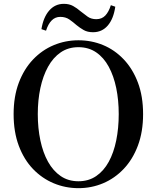

<svg xmlns="http://www.w3.org/2000/svg" viewBox="-20 -963 817 1001"><path d="M196 -811Q206 -873 236.5 -908Q267 -943 313 -943Q341 -943 361.5 -931.5Q382 -920 399 -905Q418 -890 436.5 -876.5Q455 -863 482 -863Q511 -863 529 -882Q547 -901 558 -936L581 -928Q572 -865 542 -830Q512 -795 465 -795Q436 -795 416 -806.5Q396 -818 379 -832Q361 -848 341.5 -861.5Q322 -875 294 -875Q268 -875 249.5 -856.5Q231 -838 220 -803ZM389 18Q321 18 260 -7.5Q199 -33 152 -82Q105 -131 78 -203Q51 -275 51 -368Q51 -460 78 -531.5Q105 -603 152 -652.5Q199 -702 260 -727.5Q321 -753 389 -753Q457 -753 517.5 -728Q578 -703 625 -653.5Q672 -604 699 -532.5Q726 -461 726 -368Q726 -276 699 -204Q672 -132 625 -82.5Q578 -33 517.5 -7.5Q457 18 389 18ZM389 -18Q442 -18 481.5 -45Q521 -72 547 -119.5Q573 -167 586 -231Q599 -295 599 -368Q599 -441 586 -504Q573 -567 547 -615Q521 -663 481.5 -690Q442 -717 389 -717Q336 -717 296.5 -690Q257 -663 230.5 -615Q204 -567 190.5 -504Q177 -441 177 -368Q177 -295 190.5 -231Q204 -167 230.5 -119.5Q257 -72 296.5 -45Q336 -18 389 -18Z"/></svg>

Font: Noto Serif JP ExtraLight SemiBold
Style: Regular
Weight: 600
Version: Version 2.003-H1;hotconv 1.1.1;makeotfexe 2.6.0